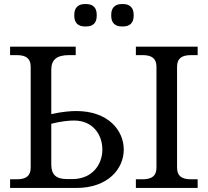

<svg xmlns="http://www.w3.org/2000/svg" viewBox="-20 -931 1029 951"><path d="M857 -101V-600C857 -640 878 -658 926 -658H959V-700H653V-658H686C734 -658 755 -640 755 -600V-101C755 -61 734 -43 686 -43H653V0H959V-43H926C878 -43 857 -61 857 -101ZM30 0H358C515 0 593 -95 593 -190C593 -286 515 -381 358 -381C331 -381 289 -378 234 -366V-586C234 -635 261 -658 322 -658H355V-700H30V-658H63C111 -658 132 -640 132 -600V-101C132 -61 111 -43 63 -43H30ZM234 -116V-318C285 -331 323 -334 347 -334C440 -334 487 -264 487 -190C487 -117 438 -44 338 -44H312C258 -44 234 -66 234 -116ZM348 -852C348 -818 367 -800 400 -800H407C441 -800 459 -818 459 -852V-859C459 -892 441 -911 407 -911H400C367 -911 348 -892 348 -859ZM531 -852C531 -818 550 -800 583 -800H590C623 -800 642 -818 642 -852V-859C642 -892 623 -911 590 -911H583C550 -911 531 -892 531 -859Z"/></svg>

Font: LT Superior Serif Medium
Style: Regular
Weight: 500
Designer: Daniel Lyons
Foundry: LyonsType
Version: Version 2.120;FEAKit 1.0